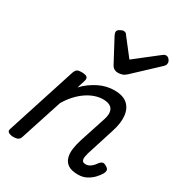

<svg xmlns="http://www.w3.org/2000/svg" viewBox="-200 -979 1047 1127"><g transform="rotate(30 323.0 -415.5)"><path d="M496 17Q452 17 429 1.5Q406 -14 398.5 -40.5Q391 -67 395.5 -99.5Q400 -132 411 -166L469 -344Q479 -375 475 -396.5Q471 -418 453.5 -429Q436 -440 405 -440Q377 -440 348.5 -430Q320 -420 292.5 -401Q265 -382 240.5 -355Q216 -328 196 -294L104 -11Q100 2 89.5 8.5Q79 15 56 15Q40 15 26 8Q12 1 19 -18L169 -483Q176 -503 185.5 -509Q195 -515 214 -515Q245 -515 253.5 -505.5Q262 -496 255 -476L239 -425Q260 -448 284 -465Q308 -482 333 -494.5Q358 -507 384 -513Q410 -519 436 -519Q496 -519 526 -491.5Q556 -464 560.5 -416.5Q565 -369 545 -308L485 -119Q482 -108 479.5 -93.5Q477 -79 482 -68.5Q487 -58 505 -58Q520 -58 532.5 -65.5Q545 -73 554.5 -84Q564 -95 570 -104Q576 -112 586.5 -116Q597 -120 614 -109Q631 -99 631 -88Q631 -77 625 -66Q615 -48 596.5 -28.5Q578 -9 553 4Q528 17 496 17ZM596 -848Q608 -848 617.5 -837Q627 -826 627 -814Q627 -804 623.5 -798.5Q620 -793 616 -789L457 -640Q443 -627 429.5 -622.5Q416 -618 399 -618Q386 -618 375 -624.5Q364 -631 357 -644L276 -796Q272 -804 270.5 -809.5Q269 -815 269 -819Q269 -831 284 -839.5Q299 -848 308 -848Q319 -848 324.5 -843Q330 -838 334 -831L421 -719L567 -833Q574 -838 580.5 -843Q587 -848 596 -848Z"/></g></svg>

Font: Playwrite RO
Style: Regular
Weight: 400
Designer: Veronika Burian, José Scaglione
Foundry: TypeTogether
Version: Version 1.002